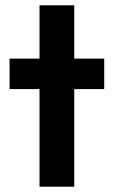

<svg xmlns="http://www.w3.org/2000/svg" viewBox="-20 -704 429 724"><path d="M129 0V-368H16V-483H129V-684H260V-483H373V-368H260V0Z"/></svg>

Font: Outfit Semi Bold
Style: Regular
Weight: 600
Designer: Rodrigo Fuenzalida
Foundry: fragTYPE
Version: Version 1.000